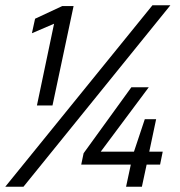

<svg xmlns="http://www.w3.org/2000/svg" viewBox="-35 -708 684 728"><path d="M543 -688 -15 0H54L611 -688ZM170 -618 105 -308H164L244 -685H201L98 -637L86 -582ZM461 -84 443 0H503L521 -84H572L582 -133H531L557 -256H514L473 -133H347L529 -377H463L282 -127L273 -84Z"/></svg>

Font: Saira UNSAM
Style: Italic
Weight: 400
Italic angle: -12°
Designer: Hector Gatti with collaboration of the Omnibus-Type team
Foundry: Omnibus-Type
Version: Version 0.072;PS 000.072;hotconv 1.0.88;makeotf.lib2.5.64775